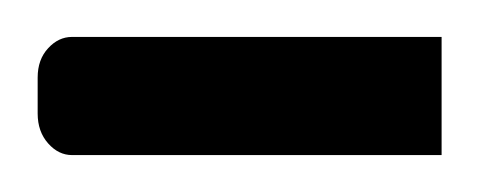

<svg xmlns="http://www.w3.org/2000/svg" viewBox="-39 -84 259 104"><path d="M0 -64H200.2V0H0Q-7.3 0 -12.9 -6.3Q-18.6 -12.7 -18.6 -22.5V-42Q-18.6 -51.8 -12.9 -57.9Q-7.3 -64 0 -64Z"/></svg>

Font: Pinar DS1 Light
Style: Regular
Weight: 300
Designer: Amin Abedi
Version: Version 3.000